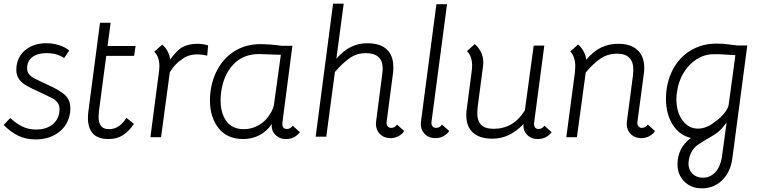

<svg xmlns="http://www.w3.org/2000/svg" viewBox="-34 -749 4163 1048"><path d="M-14 -67 22 -105Q54 -75 87.5 -58.5Q121 -42 163 -42Q221 -42 256 -72.5Q291 -103 291 -154Q291 -176 279 -190.5Q267 -205 248.5 -214.5Q230 -224 181 -247Q136 -267 110.5 -281.5Q85 -296 70 -317Q55 -338 55 -368Q55 -380 56 -386Q63 -444 107.5 -478.5Q152 -513 219 -513Q255 -513 288.5 -502.5Q322 -492 344 -473L316 -432Q278 -459 220 -459Q170 -459 142 -437Q114 -415 114 -376Q114 -356 126 -342.5Q138 -329 154.5 -320.5Q171 -312 216 -291Q287 -260 318.5 -232.5Q350 -205 350 -158Q350 -144 349 -137Q340 -69 288.5 -28.5Q237 12 160 12Q106 12 64 -9Q22 -30 -14 -67Z M446 -106Q446 -125 449 -146L512 -625H570L553 -498H706L698 -444H546L506 -142Q504 -122 504 -113Q504 -80 517 -62Q530 -44 561 -44Q618 -44 656 -106L697 -73Q669 -31 636 -10.5Q603 10 559 10Q501 10 473.5 -19.5Q446 -49 446 -106Z M1102 -501 1097 -445Q1070 -452 1043 -452Q992 -452 959 -425Q922 -402 893 -355L845 0H787L833 -352Q836 -372 836 -388Q836 -439 808 -467L851 -505Q867 -494 879.5 -471.5Q892 -449 895 -424Q929 -471 957 -489Q994 -510 1043 -510Q1073 -510 1102 -501Z M1112 -201Q1112 -225 1115 -249Q1125 -325 1161.5 -384Q1198 -443 1256 -475.5Q1314 -508 1386 -508Q1440 -508 1503 -499H1562L1508 -84Q1507 -80 1507 -74Q1507 -45 1532 -45Q1551 -45 1564 -63L1603 -27Q1585 -6 1566.5 2Q1548 10 1526 10Q1491 10 1468 -14.5Q1445 -39 1450 -72Q1421 -31 1381 -10.5Q1341 10 1294 10Q1206 10 1159 -49.5Q1112 -109 1112 -201ZM1440 -127Q1460 -156 1463 -190L1499 -450L1435 -452L1381 -454Q1292 -454 1238.5 -396Q1185 -338 1173 -245Q1170 -223 1170 -201Q1170 -132 1201.5 -88Q1233 -44 1297 -44Q1342 -44 1380.5 -67Q1419 -90 1440 -127Z M2101 -51Q2122 -51 2133 -69L2172 -34Q2163 -18 2142.5 -6.5Q2122 5 2099 5Q2059 5 2036.5 -21Q2014 -47 2019 -87L2053 -349Q2055 -367 2055 -374Q2055 -459 1962 -459Q1915 -459 1876.5 -433Q1838 -407 1794 -356L1747 -3H1689L1784 -729H1842L1802 -428Q1873 -513 1970 -513Q2041 -513 2077 -479.5Q2113 -446 2113 -382Q2113 -360 2111 -348L2076 -82Q2075 -68 2082 -59.5Q2089 -51 2101 -51Z M2346 -51Q2367 -51 2378 -69L2418 -34Q2408 -18 2387.5 -6.5Q2367 5 2344 5Q2304 5 2281.5 -21Q2259 -47 2264 -87L2348 -726H2406L2321 -82Q2320 -68 2327 -59.5Q2334 -51 2346 -51Z M2977 -27Q2959 -6 2940.5 2Q2922 10 2900 10Q2865 10 2842 -14.5Q2819 -39 2824 -72Q2785 -32 2743.5 -12Q2702 8 2653 8Q2580 8 2543 -29.5Q2506 -67 2512 -141L2540 -355Q2543 -375 2543 -391Q2543 -442 2515 -470L2557 -508Q2576 -494 2590 -467Q2604 -440 2604 -408Q2604 -397 2603 -391L2573 -163Q2571 -141 2571 -132Q2571 -90 2592 -68Q2613 -46 2660 -46Q2714 -46 2756.5 -70.5Q2799 -95 2831 -147L2879 -500H2937L2882 -84Q2881 -80 2881 -74Q2881 -45 2906 -45Q2925 -45 2938 -63Z M3541 -34Q3532 -18 3511.5 -6.5Q3491 5 3468 5Q3428 5 3405.5 -21Q3383 -47 3388 -87L3421 -338Q3423 -358 3423 -368Q3423 -456 3334 -456Q3284 -456 3245 -430Q3206 -404 3163 -353L3115 0H3057L3104 -353Q3106 -377 3106 -386Q3106 -439 3079 -468L3121 -506Q3137 -494 3150 -471.5Q3163 -449 3166 -423Q3204 -469 3247 -489.5Q3290 -510 3341 -510Q3412 -510 3449.5 -472Q3487 -434 3482 -360L3445 -82Q3444 -68 3451 -59.5Q3458 -51 3469 -51Q3479 -51 3488 -56Q3497 -61 3502 -69Z M3664 148Q3664 59 3737 4Q3674 -11 3637.5 -69Q3601 -127 3601 -210Q3601 -233 3604 -257Q3614 -333 3651 -390.5Q3688 -448 3746.5 -479.5Q3805 -511 3876 -511Q3914 -511 3931 -508L3989 -501H4045L3963 118Q3953 191 3907.5 235Q3862 279 3796 279Q3739 279 3701.5 242Q3664 205 3664 148ZM3868 -84Q3899 -105 3920.5 -132.5Q3942 -160 3944 -182L3980 -448L3892 -453H3861Q3812 -453 3769 -426Q3726 -399 3697.5 -352Q3669 -305 3661 -246Q3658 -227 3658 -208Q3658 -138 3691 -92.5Q3724 -47 3776 -47Q3822 -47 3868 -84ZM3906 111 3932 -80Q3930 -78 3915.5 -59.5Q3901 -41 3883 -26Q3868 -15 3834 5Q3810 18 3791 31Q3734 62 3725 130Q3724 135 3724 144Q3724 178 3746 199.5Q3768 221 3802 221Q3842 221 3869.5 192Q3897 163 3906 111Z"/></svg>

Font: Bellota
Style: Italic
Weight: 400
Italic angle: -7.5°
Designer: Kemie Guaida
Foundry: Kemie Guaida
Version: Version 4.001